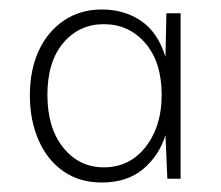

<svg xmlns="http://www.w3.org/2000/svg" viewBox="-20 -732 467 405"><path d="M195 -347Q148 -347 114 -370.5Q80 -394 61.5 -436Q43 -478 43 -531Q43 -584 61.5 -624.5Q80 -665 114.5 -688.5Q149 -712 195 -712Q242 -712 277.5 -688Q313 -664 329 -612L331 -704H361V-355H333L329 -447Q316 -404 282 -375.5Q248 -347 195 -347ZM199 -379Q235 -379 262 -398Q289 -417 305 -451.5Q321 -486 321 -532Q321 -601 286.5 -641Q252 -681 199 -681Q147 -681 113.5 -641.5Q80 -602 80 -532Q80 -462 113.5 -420.5Q147 -379 199 -379Z"/></svg>

Font: DM Sans 9pt ExtraLight
Style: Regular
Weight: 250
Version: Version 4.004;gftools[0.9.30]